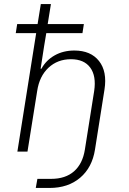

<svg xmlns="http://www.w3.org/2000/svg" viewBox="-20 -750 640 950"><path d="M157 180 165 135H233Q304 135 346.5 97.5Q389 60 400 -10L446 -300Q457 -374 426.5 -415.5Q396 -457 331 -457Q265 -457 220 -415Q175 -373 164 -300L116 0H66L159 -586H58L65 -631H166L182 -730H232L216 -631H395L388 -586H209L198 -520L181 -410H185Q208 -452 250.5 -476Q293 -500 348 -500Q429 -500 470 -448Q511 -396 497 -307L450 -10Q436 79 376.5 129.5Q317 180 225 180Z"/></svg>

Font: JetBrains Mono Thin
Style: Italic
Weight: 100
Italic angle: -9°
Monospace: yes
Designer: Philipp Nurullin, Konstantin Bulenkov
Foundry: JetBrains
Version: Version 2.305; ttfautohint (v1.8.4.7-5d5b)